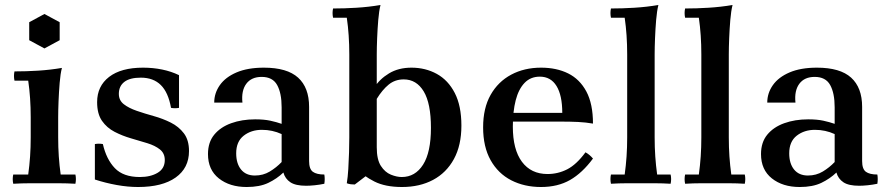

<svg xmlns="http://www.w3.org/2000/svg" viewBox="-20 -734 3557 769"><path d="M282 -35Q286 -17 282 2Q248 0 217 0Q186 0 158 0Q130 0 99 0Q68 0 33 2Q29 -17 33 -35H93Q98 -71 100.5 -107.5Q103 -144 103 -184V-264Q103 -343 93 -411H38Q34 -430 38 -448Q85 -448 133 -451Q181 -454 228 -462Q222 -439 219 -402.5Q216 -366 214.5 -328.5Q213 -291 213 -264V-184Q213 -144 215.5 -107.5Q218 -71 223 -35ZM158 -678 219 -645V-573L158 -540L97 -573V-645Z M533 15Q492 15 447.5 7Q403 -1 360 -15V-157Q376 -160 392 -157Q406 -96 440 -60.5Q474 -25 540 -25Q583 -25 611.5 -42Q640 -59 640 -93Q640 -120 620.5 -135.5Q601 -151 570 -160.5Q539 -170 504.5 -180Q470 -190 439 -206Q408 -222 388.5 -250Q369 -278 369 -325Q369 -389 417 -426Q465 -463 553 -463Q593 -463 629.5 -455.5Q666 -448 697 -433V-302Q681 -299 665 -302Q654 -364 624 -393.5Q594 -423 544 -423Q500 -423 478 -406Q456 -389 456 -358Q456 -332 476 -316.5Q496 -301 528 -290Q560 -279 596 -269Q632 -259 664 -243Q696 -227 716.5 -200Q737 -173 737 -129Q737 -61 683.5 -23Q630 15 533 15Z M968 15Q900 15 856.5 -19.5Q813 -54 813 -117Q813 -164 838 -194.5Q863 -225 906 -240.5Q949 -256 1002 -256Q1038 -256 1063 -250.5Q1088 -245 1108 -238V-197Q1071 -214 1029 -214Q986 -214 956 -190.5Q926 -167 926 -120Q926 -79 945.5 -55Q965 -31 1001 -31Q1034 -31 1060.5 -47Q1087 -63 1108 -85L1115 -43Q1089 -18 1054.5 -1.5Q1020 15 968 15ZM1218 -306V-89Q1218 -57 1233 -46Q1248 -35 1279 -35Q1282 -17 1279 2Q1260 6 1240.5 8Q1221 10 1206 10Q1164 10 1143 -4Q1122 -18 1115 -43L1108 -85V-304Q1108 -361 1090 -393.5Q1072 -426 1028 -426Q987 -426 966.5 -398.5Q946 -371 951 -323H838Q838 -361 860.5 -393Q883 -425 927.5 -444Q972 -463 1037 -463Q1130 -463 1174 -423Q1218 -383 1218 -306Z M1314 -700Q1359 -700 1408 -703Q1457 -706 1504 -714Q1498 -690 1495 -654Q1492 -618 1490.5 -580.5Q1489 -543 1489 -516V-76V-62L1401 5Q1393 5 1385 4Q1377 3 1369 0Q1373 -24 1375 -57Q1377 -90 1378 -123.5Q1379 -157 1379 -184V-516Q1379 -595 1369 -663H1314Q1310 -682 1314 -700ZM1628 -463Q1684 -463 1729.5 -438Q1775 -413 1801.5 -361.5Q1828 -310 1828 -231Q1828 -152 1798 -97Q1768 -42 1714.5 -13.5Q1661 15 1590 15Q1523 15 1479.5 -7Q1436 -29 1403 -62L1489 -144Q1489 -95 1505.5 -69.5Q1522 -44 1545.5 -34.5Q1569 -25 1589 -25Q1643 -25 1674.5 -74.5Q1706 -124 1706 -222Q1706 -320 1677 -368Q1648 -416 1597 -416Q1562 -416 1536.5 -395Q1511 -374 1489 -338L1479 -383Q1500 -417 1538 -440Q1576 -463 1628 -463Z M2147 15Q2080 15 2027.5 -12Q1975 -39 1945 -92.5Q1915 -146 1915 -224Q1915 -301 1945 -354Q1975 -407 2027.5 -435Q2080 -463 2147 -463Q2209 -463 2255.5 -440Q2302 -417 2328.5 -367.5Q2355 -318 2355 -239Q2326 -244 2295.5 -245.5Q2265 -247 2222 -247H2014V-282H2232Q2232 -352 2209 -389.5Q2186 -427 2142 -427Q2105 -427 2081 -402Q2057 -377 2045.5 -332.5Q2034 -288 2034 -227Q2034 -135 2070.5 -86Q2107 -37 2173 -37Q2215 -37 2252 -56Q2289 -75 2325 -124Q2334 -119 2341 -113Q2348 -107 2355 -99Q2312 -41 2263 -13Q2214 15 2147 15Z M2666 -35Q2670 -17 2666 2Q2634 0 2604.5 0Q2575 0 2547 0Q2519 0 2489.5 0Q2460 0 2427 2Q2423 -17 2427 -35H2482Q2487 -71 2489.5 -107.5Q2492 -144 2492 -184V-516Q2492 -595 2482 -663H2427Q2423 -682 2427 -700Q2472 -700 2521 -703Q2570 -706 2617 -714Q2611 -690 2608 -654Q2605 -618 2603.5 -580.5Q2602 -543 2602 -516V-184Q2602 -144 2604.5 -107.5Q2607 -71 2612 -35Z M2963 -35Q2967 -17 2963 2Q2931 0 2901.5 0Q2872 0 2844 0Q2816 0 2786.5 0Q2757 0 2724 2Q2720 -17 2724 -35H2779Q2784 -71 2786.5 -107.5Q2789 -144 2789 -184V-516Q2789 -595 2779 -663H2724Q2720 -682 2724 -700Q2769 -700 2818 -703Q2867 -706 2914 -714Q2908 -690 2905 -654Q2902 -618 2900.5 -580.5Q2899 -543 2899 -516V-184Q2899 -144 2901.5 -107.5Q2904 -71 2909 -35Z M3183 15Q3115 15 3071.5 -19.5Q3028 -54 3028 -117Q3028 -164 3053 -194.5Q3078 -225 3121 -240.5Q3164 -256 3217 -256Q3253 -256 3278 -250.5Q3303 -245 3323 -238V-197Q3286 -214 3244 -214Q3201 -214 3171 -190.5Q3141 -167 3141 -120Q3141 -79 3160.5 -55Q3180 -31 3216 -31Q3249 -31 3275.5 -47Q3302 -63 3323 -85L3330 -43Q3304 -18 3269.5 -1.5Q3235 15 3183 15ZM3433 -306V-89Q3433 -57 3448 -46Q3463 -35 3494 -35Q3497 -17 3494 2Q3475 6 3455.5 8Q3436 10 3421 10Q3379 10 3358 -4Q3337 -18 3330 -43L3323 -85V-304Q3323 -361 3305 -393.5Q3287 -426 3243 -426Q3202 -426 3181.5 -398.5Q3161 -371 3166 -323H3053Q3053 -361 3075.5 -393Q3098 -425 3142.5 -444Q3187 -463 3252 -463Q3345 -463 3389 -423Q3433 -383 3433 -306Z"/></svg>

Font: Poltawski Nowy Medium
Style: Regular
Weight: 500
Version: Version 1.001;gftools[0.9.25]